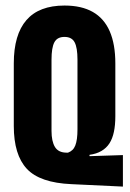

<svg xmlns="http://www.w3.org/2000/svg" viewBox="-20 -670 480 710"><path d="M434.5 20 244.5 11Q127.5 6 79.2 -45.8Q31 -97.5 31 -204V-435.5Q31 -542 77.8 -595.8Q124.5 -649.5 218.5 -649.5Q281.5 -649.5 323.2 -625.8Q365 -602 385.8 -554.2Q406.5 -506.5 406.5 -435.5V-240Q406.5 -207.5 401.2 -182.5Q396 -157.5 384.8 -140Q373.5 -122.5 355.2 -111.8Q337 -101 311 -97.5V-92.5L434.5 -96.5ZM226.5 -105.5H231.5Q241 -109 247.8 -115.5Q254.5 -122 258.5 -132.2Q262.5 -142.5 264.5 -157.2Q266.5 -172 266.5 -192V-449.5Q266.5 -493.5 256 -513.5Q245.5 -533.5 218.5 -533.5Q191.5 -533.5 181 -513.5Q170.5 -493.5 170.5 -449.5V-186Q170.5 -147.5 183.2 -126.5Q196 -105.5 226.5 -105.5Z"/></svg>

Font: Anek Latin Condensed
Style: Bold
Weight: 700
Width: 3
Designer: Yesha Goshar
Foundry: Ek Type
Version: Version 1.003